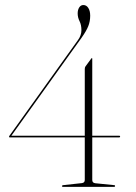

<svg xmlns="http://www.w3.org/2000/svg" viewBox="-20 -724 528 744"><path d="M308.5 -456Q308.5 -458.5 309 -461.2Q309.5 -464 311.5 -467L332.5 -495.5Q335.5 -499.5 336 -499.5Q337.5 -499.5 337.5 -495.5V-198H442Q445.5 -198 445.5 -195.5Q445.5 -191.5 441 -191.5H337.5V-26.5Q337.5 -15.5 349 -14L423 -6.5Q426 -6.5 426 -3Q426 0 422.5 0H224Q220 0 220 -3Q220 -5.5 224.5 -6.5L297.5 -14.5Q308.5 -16 308.5 -26.5V-191.5H18Q15 -191.5 15 -194Q15 -196 17 -198.5L282 -568.5Q295.5 -587 295.5 -607Q295.5 -627.5 288.2 -642Q281 -656.5 281 -672Q281 -686 287 -695.2Q293 -704.5 303 -704.5Q315 -704.5 322.2 -693.2Q329.5 -682 329.5 -663Q329.5 -641.5 322.2 -623Q315 -604.5 296 -577.5L24 -198H308.5Z"/></svg>

Font: Fraunces 144pt Thin
Style: Regular
Weight: 100
Version: Version 1.000;[f99f86859]